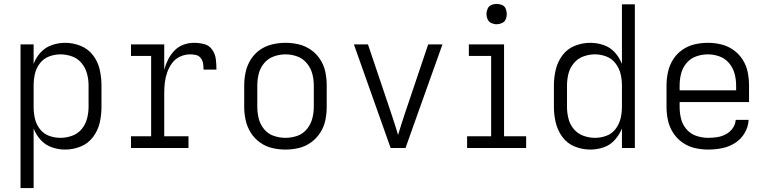

<svg xmlns="http://www.w3.org/2000/svg" viewBox="-20 -757 3928 982"><path d="M85 205H152V-100Q164 -68 188 -41.5Q212 -15 245.5 -3.5Q279 8 313 8Q354 8 392.5 -7.5Q431 -23 456 -56.5Q481 -90 490 -129.5Q499 -169 499 -210V-320Q499 -361 490 -401Q481 -441 456 -474Q431 -507 392.5 -522.5Q354 -538 313 -538Q279 -538 245.5 -526.5Q212 -515 188 -489Q164 -463 152 -430V-530H85ZM289 -52Q259 -52 230.5 -62.5Q202 -73 183.5 -97.5Q165 -122 158.5 -151Q152 -180 152 -210V-320Q152 -350 158.5 -379Q165 -408 183.5 -432.5Q202 -457 230.5 -468Q259 -479 289 -479Q319 -479 348.5 -468.5Q378 -458 397.5 -434Q417 -410 425 -380.5Q433 -351 433 -320V-210Q433 -180 425 -150Q417 -120 397.5 -96.5Q378 -73 348.5 -62.5Q319 -52 289 -52Z M650 0H944V-60H820V-281Q820 -308 823 -334.5Q826 -361 835 -386.5Q844 -412 860 -434Q876 -456 901 -467.5Q926 -479 953 -479Q968 -479 983 -475.5Q998 -472 1007.5 -459Q1017 -446 1019 -431Q1021 -416 1021 -401H1087Q1087 -427 1084 -453.5Q1081 -480 1065.5 -502.5Q1050 -525 1024.5 -531.5Q999 -538 972 -538Q944 -538 917.5 -528Q891 -518 871.5 -497.5Q852 -477 839.5 -452Q827 -427 820 -400V-530H650V-471H753V-60H650Z M1440 8Q1475 8 1508.5 0Q1542 -8 1570.5 -28.5Q1599 -49 1618 -78.5Q1637 -108 1644 -142Q1651 -176 1651 -210V-320Q1651 -355 1644 -389Q1637 -423 1618 -452.5Q1599 -482 1570.5 -502Q1542 -522 1508.5 -530Q1475 -538 1440 -538Q1406 -538 1372 -530Q1338 -522 1309.5 -502Q1281 -482 1262.5 -452.5Q1244 -423 1236.5 -389Q1229 -355 1229 -320V-210Q1229 -176 1236.5 -142Q1244 -108 1262.5 -78.5Q1281 -49 1309.5 -28.5Q1338 -8 1372 0Q1406 8 1440 8ZM1440 -52Q1410 -52 1380.5 -62Q1351 -72 1331 -96Q1311 -120 1303.5 -150Q1296 -180 1296 -210V-320Q1296 -351 1303.5 -380.5Q1311 -410 1331 -434Q1351 -458 1380.5 -468.5Q1410 -479 1440 -479Q1471 -479 1500 -468.5Q1529 -458 1549 -434Q1569 -410 1577 -380.5Q1585 -351 1585 -320V-210Q1585 -180 1577 -150Q1569 -120 1549 -96Q1529 -72 1500 -62Q1471 -52 1440 -52Z M1978 0H2054L2117 -177L2243 -530H2170L2051 -177Q2042 -149 2033 -122Q2024 -95 2016 -67Q2008 -95 1999 -122Q1990 -149 1981 -177L1862 -530H1790Z M2369 0H2671V-60H2558V-530H2378V-471H2492V-60H2369ZM2520 -633Q2534 -633 2547.5 -639Q2561 -645 2566.5 -658Q2572 -671 2572 -685Q2572 -699 2566.5 -712.5Q2561 -726 2547.5 -731.5Q2534 -737 2520 -737Q2506 -737 2493 -731.5Q2480 -726 2474 -712.5Q2468 -699 2468 -685Q2468 -671 2474 -658Q2480 -645 2493 -639Q2506 -633 2520 -633Z M2999 8Q3034 8 3067.5 -3.5Q3101 -15 3124.5 -41.5Q3148 -68 3161 -100V0H3227V-735H3161V-430Q3148 -463 3124.5 -489Q3101 -515 3067.5 -526.5Q3034 -538 2999 -538Q2958 -538 2919.5 -522.5Q2881 -507 2856.5 -474Q2832 -441 2822.5 -401Q2813 -361 2813 -320V-210Q2813 -169 2822.5 -129.5Q2832 -90 2856.5 -56.5Q2881 -23 2919.5 -7.5Q2958 8 2999 8ZM3023 -52Q2993 -52 2964 -62.5Q2935 -73 2915 -96.5Q2895 -120 2887.5 -150Q2880 -180 2880 -210V-320Q2880 -351 2887.5 -380.5Q2895 -410 2915 -434Q2935 -458 2964 -468.5Q2993 -479 3023 -479Q3053 -479 3081.5 -468Q3110 -457 3128.5 -432.5Q3147 -408 3154 -379Q3161 -350 3161 -320V-210Q3161 -180 3154 -151Q3147 -122 3128.5 -97.5Q3110 -73 3081.5 -62.5Q3053 -52 3023 -52Z M3602 8Q3638 8 3673 1Q3708 -6 3739 -25.5Q3770 -45 3788.5 -76.5Q3807 -108 3809 -144H3743Q3741 -120 3727 -100.5Q3713 -81 3692 -70Q3671 -59 3648 -55.5Q3625 -52 3602 -52Q3571 -52 3541.5 -62Q3512 -72 3491.5 -95.5Q3471 -119 3463.5 -149Q3456 -179 3456 -210V-235H3811V-320Q3811 -355 3804 -389Q3797 -423 3778 -452.5Q3759 -482 3730.5 -502Q3702 -522 3668.5 -530Q3635 -538 3600 -538Q3566 -538 3532 -530Q3498 -522 3469.5 -502Q3441 -482 3422.5 -452.5Q3404 -423 3396.5 -389Q3389 -355 3389 -320V-210Q3389 -175 3396.5 -141Q3404 -107 3423 -77.5Q3442 -48 3470.5 -28Q3499 -8 3533 0Q3567 8 3602 8ZM3745 -295H3456V-320Q3456 -351 3463.5 -380.5Q3471 -410 3491 -434Q3511 -458 3540.5 -468.5Q3570 -479 3600 -479Q3631 -479 3660 -468.5Q3689 -458 3709 -434Q3729 -410 3737 -380.5Q3745 -351 3745 -320Z"/></svg>

Font: Iosevka Sparkle Light
Style: Regular
Weight: 300
Designer: Belleve Invis
Foundry: Belleve Invis
Version: Version 4.5.0; ttfautohint (v1.8.3)